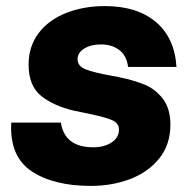

<svg xmlns="http://www.w3.org/2000/svg" viewBox="-20 -599 633 631"><path d="M17 -196H180Q193 -115 286 -115Q323 -115 347 -131Q371 -147 371 -173Q371 -195 346.5 -205Q322 -215 268 -226L224 -235Q156 -251 115 -284Q74 -317 74 -387Q74 -446 106.5 -489.5Q139 -533 196.5 -556Q254 -579 325 -579Q430 -579 492 -527Q554 -475 560 -379H401Q396 -417 371.5 -435Q347 -453 312 -453Q279 -453 257 -439.5Q235 -426 235 -404Q235 -381 263 -370.5Q291 -360 347 -350L373 -345Q421 -335 456 -320.5Q491 -306 515.5 -274Q540 -242 540 -189Q540 -124 503.5 -78.5Q467 -33 407.5 -10.5Q348 12 279 12Q156 12 83.5 -36.5Q11 -85 17 -196Z"/></svg>

Font: Open Sauce Sans Black Italic
Style: Regular
Weight: 900
Italic angle: -10°
Designer: Alfredo Marco Pradil
Foundry: Creative Sauce Fz LLC
Version: Version 1.477